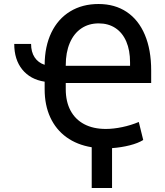

<svg xmlns="http://www.w3.org/2000/svg" viewBox="-20 -737 833 968"><path d="M205.1 -410.2Q205.6 -503.4 239 -572.8Q272.5 -642.1 333.7 -679.4Q395 -716.8 476.6 -716.8Q559.1 -716.8 618.9 -676.8Q678.7 -636.7 710.4 -561.3Q742.2 -485.8 742.2 -381.8V-318.4H311.5V-287.1Q311.5 -225.1 335.4 -179.9Q359.4 -134.8 404.8 -110.8Q450.2 -86.9 513.7 -86.9Q551.8 -86.9 596.2 -96.2Q640.6 -105.5 679.7 -122.1L702.1 -31.2Q676.3 -15.1 634.3 -4.4Q592.3 6.3 544.9 9.8V210.9H442.4V5.4Q368.2 -6.8 314.9 -45.4Q261.7 -84 233.4 -145.5Q205.1 -207 205.1 -287.1V-325.2Q132.8 -336.4 92.3 -386.5Q51.8 -436.5 51.8 -515.6H136.7Q136.7 -475.1 154.5 -448Q172.4 -420.9 205.1 -410.2ZM635.7 -405.3V-422.9Q635.7 -483.4 616.7 -527.6Q597.7 -571.8 562 -595.5Q526.4 -619.1 477.5 -619.1Q427.2 -619.1 389.6 -593.5Q352.1 -567.9 331.8 -520.3Q311.5 -472.7 311.5 -408.2V-405.3Z"/></svg>

Font: Pretendard Std Medium
Style: Regular
Weight: 500
Designer: Base glyphs from Inter by Rasmus Andersson; Hangeul glyphs from Noto Sans CJK(Source Han Sans) by Jang Soo-young and Kan
Foundry: Kil Hyung-jin
Version: Version 1.309